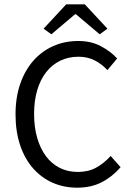

<svg xmlns="http://www.w3.org/2000/svg" viewBox="-20 -858 611 890"><path d="M338 12Q276 12 224 -11Q172 -34 133.5 -77.5Q95 -121 73.5 -184.5Q52 -248 52 -328Q52 -407 74 -470Q96 -533 135 -577Q174 -621 227 -644.5Q280 -668 343 -668Q403 -668 448.5 -643.5Q494 -619 523 -587L478 -533Q452 -561 419 -578Q386 -595 344 -595Q297 -595 259 -576.5Q221 -558 194 -523.5Q167 -489 152.5 -440Q138 -391 138 -330Q138 -268 152.5 -218.5Q167 -169 193 -134Q219 -99 256.5 -80Q294 -61 341 -61Q389 -61 425 -80.5Q461 -100 493 -135L539 -83Q500 -38 451 -13Q402 12 338 12ZM182 -725 287 -838H373L478 -725L442 -699L332 -792H328L218 -699Z"/></svg>

Font: SourceSansPro
Style: Book
Weight: 400
Designer: Paul D. Hunt
Foundry: Adobe Systems Incorporated
Version: Version 2.021;PS 2.000;hotconv 1.0.86;makeotf.lib2.5.63406